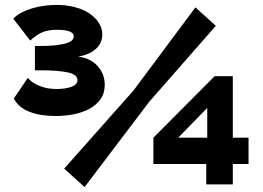

<svg xmlns="http://www.w3.org/2000/svg" viewBox="-20 -751 1068 781"><path d="M819 -1V-84H604V-191L853 -441H927V-191H991V-84H927V-1ZM705 -191H823V-312ZM205 -279Q145 -279 100.5 -296Q56 -313 36 -350L93 -434Q97 -430 105 -422.5Q113 -415 127.5 -407.5Q142 -400 162.5 -394.5Q183 -389 212 -389Q227 -389 241.5 -391Q256 -393 268 -397Q280 -401 287.5 -408Q295 -415 295 -425Q295 -448 255.5 -456.5Q216 -465 147 -465H122V-564H146Q205 -564 242.5 -573Q280 -582 280 -603Q280 -612 273 -617.5Q266 -623 255.5 -625.5Q245 -628 233.5 -629Q222 -630 214 -630Q173 -630 148.5 -618Q124 -606 103 -586L34 -675Q47 -689 67 -699.5Q87 -710 110.5 -717Q134 -724 159.5 -727.5Q185 -731 210 -731Q250 -731 284.5 -722Q319 -713 343.5 -696.5Q368 -680 382 -658Q396 -636 396 -611Q396 -575 369.5 -551.5Q343 -528 298 -521Q349 -514 377.5 -482Q406 -450 406 -406Q406 -371 388.5 -347Q371 -323 343 -308Q315 -293 278.5 -286Q242 -279 205 -279ZM241 -65 524 -384 775 -721 858 -646 587 -337 324 10Z"/></svg>

Font: Raleway
Style: Heavy
Weight: 900
Designer: Matt McInerney, Pablo Impallari, Rodrigo Fuenzalida
Foundry: Matt McInerney, Pablo Impallari, Rodrigo Fuenzalida
Version: Version 2.001; ttfautohint (v0.8) -G 200 -r 50